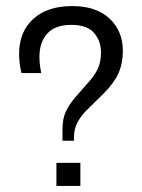

<svg xmlns="http://www.w3.org/2000/svg" viewBox="-20 -613 467 633"><path d="M186 -149V-187Q186 -222 197.5 -246Q209 -270 228 -292L271 -341Q292 -364 302.5 -386.5Q313 -409 313 -440Q313 -478 290 -504.5Q267 -531 215 -531Q162 -531 136 -502.5Q110 -474 110 -426Q110 -413 111.5 -400Q113 -387 116 -372H51Q47 -387 45 -403Q43 -419 43 -436Q43 -508 89.5 -550.5Q136 -593 218 -593Q297 -593 341 -552Q385 -511 385 -445Q385 -404 370.5 -371.5Q356 -339 322 -305L265 -249Q247 -231 235.5 -209.5Q224 -188 224 -162V-149ZM166 0V-76H245V0Z"/></svg>

Font: Rokkitt SemiBold
Style: Regular
Weight: 400
Version: Version 3.103